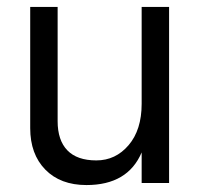

<svg xmlns="http://www.w3.org/2000/svg" viewBox="-20 -527 580 553"><path d="M467 0H388V-88Q348 6 229 6Q154 6 110.5 -38.5Q67 -83 67 -158V-507H146V-178Q146 -123 174 -94Q202 -65 257.5 -65Q313 -65 350.5 -109Q388 -153 388 -228V-507H467Z"/></svg>

Font: Hind Kochi
Style: Regular
Weight: 400
Designer: Dhruvi Tolia
Foundry: Indian Type Foundry
Version: Version 0.702;PS 1.0;hotconv 1.0.81;makeotf.lib2.5.63406